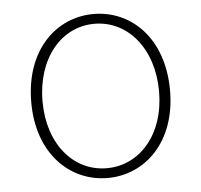

<svg xmlns="http://www.w3.org/2000/svg" viewBox="-45 -586 675 645"><g transform="rotate(-5 293.0 -263.5)"><path d="M293 13C419 13 527 -88 527 -262C527 -439 419 -540 293 -540C167 -540 59 -439 59 -262C59 -88 167 13 293 13ZM293 -20C181 -20 97 -118 97 -262C97 -407 181 -507 293 -507C405 -507 490 -407 490 -262C490 -118 405 -20 293 -20Z"/></g></svg>

Font: Noto Sans JP Thin
Style: Regular
Weight: 100
Designer: Ryoko NISHIZUKA 西塚涼子 (kana, bopomofo & ideographs); Paul D. Hunt (Latin, Greek & Cyrillic); Sandoll Communications 산돌커뮤니
Foundry: Adobe
Version: Version 2.004;hotconv 1.0.118;makeotfexe 2.5.65603